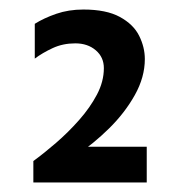

<svg xmlns="http://www.w3.org/2000/svg" viewBox="-20 -846 371 403"><path d="M50 -463V-508Q72 -524 97.5 -546Q123 -568 146 -594Q169 -620 183.5 -647.5Q198 -675 198 -703Q198 -726 181 -740.5Q164 -755 138 -755Q112 -755 90.5 -745Q69 -735 53 -723V-796Q72 -808 98 -817Q124 -826 155 -826Q203 -826 231.5 -810.5Q260 -795 272 -771Q284 -747 284 -722Q284 -684 263 -646.5Q242 -609 209 -576.5Q176 -544 141 -521L131 -538H288V-463Z"/></svg>

Font: Maven Pro Medium
Style: Regular
Weight: 500
Designer: Joe Prince
Foundry: Joe Prince
Version: Version 2.103